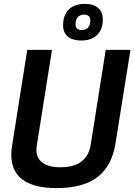

<svg xmlns="http://www.w3.org/2000/svg" viewBox="-20 -956 690 986"><path d="M271 10Q155 10 96.5 -33Q38 -76 38 -161Q38 -173 39 -184.5Q40 -196 43 -214L120 -700H247L169 -209Q160 -155 191.5 -126Q223 -97 290 -97Q428 -97 446 -214L523 -700H650L573 -219Q554 -102 480 -46Q406 10 271 10ZM397 -748Q352 -748 328 -768.5Q304 -789 304 -826Q304 -878 333 -907Q362 -936 416 -936Q460 -936 484 -915Q508 -894 508 -856Q508 -805 479 -776.5Q450 -748 397 -748ZM401 -802Q421 -802 432.5 -815Q444 -828 444 -851Q444 -881 411 -881Q391 -881 379.5 -868Q368 -855 368 -831Q368 -802 401 -802Z"/></svg>

Font: Georama ExtraCondensed Thin SemiBold
Style: Italic
Weight: 600
Italic angle: -9°
Version: Version 1.001